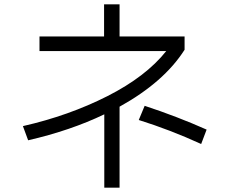

<svg xmlns="http://www.w3.org/2000/svg" viewBox="-20 -822 1040 880"><path d="M826 -594Q732 -446 528 -333V38H458V-298Q304 -224 109 -179L85 -244Q296 -292 472.5 -381.5Q649 -471 742 -588H161V-655H457V-802H528V-655H826ZM643 -337Q792 -288 927 -228L902 -162Q760 -227 616 -272Z"/></svg>

Font: PlemolJP35 Console
Style: Regular
Weight: 400
Version: v2.0.3; ttfautohint (v1.8.4.7-5d5b-dirty) -l 6 -r 45 -G 200 